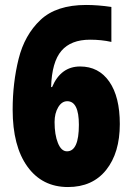

<svg xmlns="http://www.w3.org/2000/svg" viewBox="-20 -744 535 774"><path d="M254 10Q353 10 408 -59Q463 -128 463 -244Q463 -354 420.5 -415Q378 -476 303 -476Q225 -476 190 -393H186Q189 -494 227.5 -539Q266 -584 343 -584Q389 -584 429 -575V-716Q375 -724 327 -724Q207 -724 143 -663.5Q79 -603 55 -506.5Q31 -410 31 -302Q31 -155 90.5 -72.5Q150 10 254 10ZM200 -252Q200 -287 214.5 -311.5Q229 -336 251 -336Q298 -336 298 -241Q298 -134 250 -134Q227 -134 213.5 -167.5Q200 -201 200 -252Z"/></svg>

Font: Noto Sans Arabic Condensed Black
Style: Regular
Weight: 900
Width: 3
Designer: Nadine Chahine
Foundry: Monotype Imaging Inc.
Version: 1.001